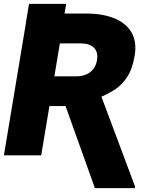

<svg xmlns="http://www.w3.org/2000/svg" viewBox="-21 -797 829 985"><path d="M111.3 -677.7 127.9 -777.3H318.4L301.8 -677.7ZM120.1 -727.5H420.9Q506.8 -727.5 566.7 -702.6Q626.5 -677.7 654.1 -629.9Q681.6 -582 669.9 -511.7Q659.2 -445.8 632.8 -404.1Q606.4 -362.3 567.4 -336.9Q528.3 -311.5 479.5 -293L407.2 -252.9H159.2L182.6 -405.3H367.2Q397.9 -405.3 420.7 -414.8Q443.4 -424.3 457.8 -442.9Q472.2 -461.4 476.6 -488.3Q483.4 -528.8 461.7 -551.3Q439.9 -573.7 395.5 -574.2H286.1L190.4 0H-1ZM465.8 168 293.9 -312.5H495.1L671.9 160.2L669.9 168Z"/></svg>

Font: Inter 16pt Black
Style: Italic
Weight: 900
Italic angle: -9.3988°
Version: Version 4.001;git-66647c0bb